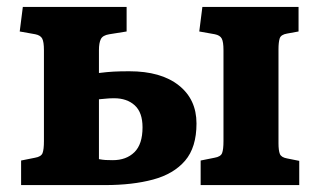

<svg xmlns="http://www.w3.org/2000/svg" viewBox="-20 -535 921 555"><path d="M41 0V-71L81 -79Q99 -82 103 -92.5Q107 -103 107 -127V-390Q107 -414 102 -423.5Q97 -433 82 -436L37 -444L46 -515H346V-444L296 -436Q277 -433 271.5 -422Q266 -411 266 -390V-324Q290 -327 308.5 -328Q327 -329 354 -329Q445 -329 496.5 -288.5Q548 -248 548 -178Q548 -109 515 -70.5Q482 -32 422.5 -16Q363 0 284 0ZM560 0V-71L600 -79Q618 -82 622 -92.5Q626 -103 626 -127V-390Q626 -414 621 -423.5Q616 -433 601 -436L556 -444L565 -515H843V-444L810 -438Q792 -435 788.5 -424Q785 -413 785 -392V-121Q785 -100 789 -90Q793 -80 810 -77L845 -70V0ZM306 -72Q345 -72 368.5 -95Q392 -118 392 -167Q392 -210 369.5 -230.5Q347 -251 310 -251Q297 -251 288 -250Q279 -249 266 -248V-75Q277 -73 285 -72.5Q293 -72 306 -72Z"/></svg>

Font: Literata
Style: Bold
Weight: 700
Designer: Latin by Veronika Burian and Jose Scaglione. Greek by Irene Vlachou. Cyrillic by Vera Evstafieva.
Foundry: TypeTogether
Version: Version 3.103; ttfautohint (v1.8.4.7-5d5b);gftools[0.9.29]